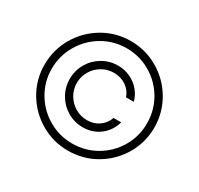

<svg xmlns="http://www.w3.org/2000/svg" viewBox="-153 -906 1147 1106"><g transform="rotate(30 420.0 -353.5)"><path d="M426.8 -558.6Q470.2 -558.6 508.1 -541Q545.9 -523.4 572 -492.7Q598.1 -461.9 608.4 -422.9H556.6Q543.5 -462.4 508.3 -486.6Q473.1 -510.7 426.8 -510.7Q384.3 -510.7 348.1 -489.5Q312 -468.3 290.8 -432.1Q269.5 -396 269.5 -353.5Q269.5 -311 290.8 -274.9Q312 -238.8 348.1 -217.5Q384.3 -196.3 426.8 -196.3Q472.7 -196.3 506.3 -220.5Q540 -244.6 553.7 -284.2H604.5Q594.2 -245.1 569.1 -214.4Q543.9 -183.6 507.1 -166Q470.2 -148.4 426.8 -148.4Q371.1 -148.4 324.2 -176Q277.3 -203.6 250 -250.7Q222.7 -297.9 222.7 -353.5Q222.7 -409.2 250 -456.3Q277.3 -503.4 324.2 -531Q371.1 -558.6 426.8 -558.6ZM55.7 -353.5Q56.2 -452.6 105.2 -536.1Q154.3 -619.6 237.8 -668.7Q321.3 -717.8 419.9 -717.8Q519 -717.8 602.8 -668.7Q686.5 -619.6 735.6 -536.1Q784.7 -452.6 785.2 -353.5Q785.2 -254.4 736.1 -170.9Q687 -87.4 603.3 -38.3Q519.5 10.7 419.9 10.7Q321.3 10.7 237.3 -38.3Q153.3 -87.4 104.2 -171.1Q55.2 -254.9 55.7 -353.5ZM736.3 -353.5Q736.3 -439.9 693.8 -512.5Q651.4 -585 578.6 -627.4Q505.9 -669.9 419.9 -669.9Q334.5 -669.9 262 -627.4Q189.5 -585 146.7 -512.2Q104 -439.5 103.5 -353.5Q103 -268.1 145.5 -195.3Q188 -122.6 261 -79.8Q334 -37.1 419.9 -37.1Q506.3 -37.1 579.1 -79.6Q651.9 -122.1 694.3 -194.8Q736.8 -267.6 736.3 -353.5Z"/></g></svg>

Font: Pretendard GOV ExtraLight
Style: Regular
Weight: 200
Designer: Base glyphs from Inter by Rasmus Andersson; Hangeul glyphs from Noto Sans CJK(Source Han Sans) by Jang Soo-young and Kan
Foundry: Kil Hyung-jin
Version: Version 1.309